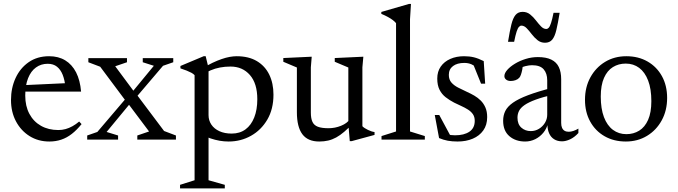

<svg xmlns="http://www.w3.org/2000/svg" viewBox="-20 -730 3546 1004"><path d="M237 -436Q285.5 -436 321 -414.5Q356.5 -393 377.8 -351.8Q399 -310.5 404 -251H98L99 -284.5L356 -296.5L322 -275.5Q318.5 -311.5 307.8 -338.8Q297 -366 278 -381.2Q259 -396.5 229.5 -396.5Q194.5 -396.5 168 -377.2Q141.5 -358 126.8 -321Q112 -284 112 -230.5Q112 -175 133.8 -134.5Q155.5 -94 194.5 -72Q233.5 -50 285.5 -50Q304.5 -50 322.8 -55Q341 -60 359 -70Q377 -80 394 -94.5L406.5 -81Q381.5 -50 355.5 -29.8Q329.5 -9.5 300.5 0.2Q271.5 10 238 10Q180 10 134.8 -18.2Q89.5 -46.5 63.5 -95.5Q37.5 -144.5 37.5 -207Q37.5 -270 61.5 -322Q85.5 -374 130.2 -405Q175 -436 237 -436Z M838 -45 900 -21.5V0H698V-21.5L759.5 -42.5L651 -187L639.5 -199.5L504 -381L442 -404.5V-426H644V-404.5L582.5 -383.5L680.5 -251.5L693 -238ZM668 -198 537.5 -40 597.5 -21.5V0H436V-21.5L489 -40L647 -225.5L665.5 -241.5L784.5 -386L726.5 -404.5V-426H886V-404.5L832.5 -386L686 -214Z M1325.5 -211Q1325.5 -293.5 1286.8 -337.8Q1248 -382 1185.5 -382Q1156.5 -382 1130.2 -377Q1104 -372 1081 -362Q1058 -352 1038 -336.5V-372Q1066 -389.5 1091.2 -401.5Q1116.5 -413.5 1139 -421.2Q1161.5 -429 1181.2 -432.5Q1201 -436 1217.5 -436Q1280.5 -436 1323.2 -410.5Q1366 -385 1388 -339.8Q1410 -294.5 1410 -235Q1410 -159.5 1377.8 -104.5Q1345.5 -49.5 1292.2 -19.8Q1239 10 1175.5 10Q1151.5 10 1128.5 6Q1105.5 2 1081 -6.2Q1056.5 -14.5 1028.5 -28.5H1070.5V212.5L1155.5 236.5V255H921.5V236.5L997.5 212.5V-337Q991 -344 980.8 -349.5Q970.5 -355 956.2 -360.8Q942 -366.5 923.5 -372.5V-385L1045 -436H1055.5L1070.5 -374.5V-128Q1070.5 -100.5 1085.2 -78.5Q1100 -56.5 1127.2 -44Q1154.5 -31.5 1191.5 -31.5Q1234 -31.5 1263.8 -53.5Q1293.5 -75.5 1309.5 -116Q1325.5 -156.5 1325.5 -211Z M1605.5 -141Q1605.5 -110.5 1613.8 -92.8Q1622 -75 1642.2 -67.2Q1662.5 -59.5 1698 -59.5Q1732 -59.5 1763.8 -72.5Q1795.5 -85.5 1808 -105.5L1827 -86.5Q1802 -59.5 1780.2 -41Q1758.5 -22.5 1738 -11.2Q1717.5 0 1696 5Q1674.5 10 1649.5 10Q1589.5 10 1561 -28.2Q1532.5 -66.5 1532.5 -143V-377L1461.5 -407V-426.5L1610 -433.5L1605.5 -378ZM1809 8 1801.5 -83V-377L1730.5 -407V-426.5L1880 -433.5L1875 -378V-70Q1879.5 -65 1887 -60.2Q1894.5 -55.5 1903.5 -51Q1912.5 -46.5 1921.5 -43.5Q1930.5 -40.5 1938.5 -39.5V-24.5L1819 8Z M2124 -42.5 2201.5 -18.5V0H1975V-18.5L2051 -42.5V-609Q2044.5 -617 2034 -625Q2023.5 -633 2008.5 -641.2Q1993.5 -649.5 1974 -657.5V-667.5L2119 -709.5H2129L2124 -629.5Z M2406.5 -436Q2434.5 -436 2457.5 -430.5Q2480.5 -425 2509.5 -410.5L2517 -292.5H2495.5L2446.5 -414L2480.5 -372Q2462 -386.5 2445.2 -393.8Q2428.5 -401 2408 -401Q2370.5 -401 2348.8 -384.5Q2327 -368 2327 -338.5Q2327 -314 2340.5 -298.5Q2354 -283 2376 -271.8Q2398 -260.5 2423 -249Q2442 -240.5 2460.5 -229.8Q2479 -219 2494 -204Q2509 -189 2518.2 -168Q2527.5 -147 2527.5 -117.5Q2527.5 -76.5 2507.2 -48Q2487 -19.5 2452.2 -4.8Q2417.5 10 2373 10Q2344 10 2321.2 5.8Q2298.5 1.5 2276 -8L2253.5 -128.5H2277L2344 -4L2283 -43Q2302 -34 2314.8 -29.5Q2327.5 -25 2338 -23.8Q2348.5 -22.5 2359.5 -22.5Q2407 -22.5 2434.8 -41.5Q2462.5 -60.5 2462.5 -98Q2462.5 -119 2452.8 -133Q2443 -147 2426.8 -157.2Q2410.5 -167.5 2391.5 -176Q2372.5 -184.5 2354.5 -193.5Q2330.5 -206 2310.5 -221.5Q2290.5 -237 2278.5 -260.5Q2266.5 -284 2266.5 -319Q2266.5 -356 2284.8 -382Q2303 -408 2334.8 -422Q2366.5 -436 2406.5 -436Z M2870.5 -271.5 2878.5 -236.5Q2819.5 -223 2782 -209.2Q2744.5 -195.5 2723.5 -181Q2702.5 -166.5 2694.2 -150.2Q2686 -134 2686 -114.5Q2686 -80.5 2706.2 -62.5Q2726.5 -44.5 2755.5 -44.5Q2779 -44.5 2798.5 -56.5Q2818 -68.5 2829.8 -88Q2841.5 -107.5 2841.5 -130V-310Q2841.5 -346 2823 -367.5Q2804.5 -389 2762 -389Q2747 -389 2727.5 -384.2Q2708 -379.5 2689.5 -370L2715 -393Q2713.5 -379 2710.8 -365Q2708 -351 2704.2 -340Q2700.5 -329 2695 -323Q2687 -314.5 2675 -310.5Q2663 -306.5 2651 -306.5Q2635.5 -306.5 2626.5 -313.8Q2617.5 -321 2617.5 -332Q2617.5 -347.5 2632.8 -364.8Q2648 -382 2673.2 -397.2Q2698.5 -412.5 2729.5 -422Q2760.5 -431.5 2792.5 -431.5Q2836 -431.5 2863 -418.2Q2890 -405 2902.2 -379.2Q2914.5 -353.5 2914.5 -316V-87.5Q2914.5 -72 2919 -61.8Q2923.5 -51.5 2932.2 -46.2Q2941 -41 2954 -41Q2965.5 -41 2978.8 -45.5Q2992 -50 3004.5 -57.5V-34.5Q2984 -12 2961.2 -1.5Q2938.5 9 2919 9Q2895 9 2877.8 -1.8Q2860.5 -12.5 2851.5 -32.8Q2842.5 -53 2842.5 -80.5L2845.5 -85.5Q2839 -57.5 2821.2 -36Q2803.5 -14.5 2778.8 -2.2Q2754 10 2726 10Q2676 10 2643.5 -18Q2611 -46 2611 -98.5Q2611 -126.5 2622.2 -149.5Q2633.5 -172.5 2662 -192.8Q2690.5 -213 2741.2 -232.2Q2792 -251.5 2870.5 -271.5ZM2906.5 -663Q2897.5 -607.5 2889.2 -573Q2881 -538.5 2867.5 -522.5Q2854 -506.5 2830 -506.5Q2807.5 -506.5 2790.8 -520Q2774 -533.5 2760.5 -551.2Q2747 -569 2734 -582.5Q2721 -596 2706.5 -596Q2700 -596 2693.8 -589.5Q2687.5 -583 2681.5 -564.8Q2675.5 -546.5 2668.5 -511.5H2636.5Q2645.5 -567.5 2654 -601.8Q2662.5 -636 2676 -652Q2689.5 -668 2713 -668Q2735.5 -668 2752.2 -654.5Q2769 -641 2782.5 -623.2Q2796 -605.5 2809 -592Q2822 -578.5 2836.5 -578.5Q2843.5 -578.5 2849.5 -585Q2855.5 -591.5 2861.5 -609.8Q2867.5 -628 2874.5 -663Z M3255.5 -28.5Q3293 -28.5 3322.5 -46.8Q3352 -65 3369 -103.2Q3386 -141.5 3386 -201Q3386 -265 3369.2 -308.8Q3352.5 -352.5 3322.5 -375Q3292.5 -397.5 3252 -397.5Q3214.5 -397.5 3185 -379.2Q3155.5 -361 3138.5 -322.8Q3121.5 -284.5 3121.5 -225Q3121.5 -161.5 3138.2 -117.5Q3155 -73.5 3185.2 -51Q3215.5 -28.5 3255.5 -28.5ZM3252.5 10Q3189.5 10 3141.2 -17.8Q3093 -45.5 3066 -94.8Q3039 -144 3039 -208Q3039 -274 3067.2 -325.5Q3095.5 -377 3144.2 -406.5Q3193 -436 3255 -436Q3318.5 -436 3366.5 -408.2Q3414.5 -380.5 3441.5 -331.5Q3468.5 -282.5 3468.5 -218Q3468.5 -152 3440.2 -100.5Q3412 -49 3363.2 -19.5Q3314.5 10 3252.5 10Z"/></svg>

Font: Newsreader Text
Style: Regular
Weight: 400
Designer: Hugues Gentile
Foundry: Production Type
Version: Version 1.001